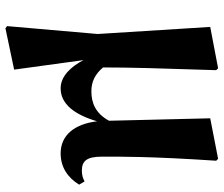

<svg xmlns="http://www.w3.org/2000/svg" viewBox="-78 -524 822 706"><g transform="rotate(90 333.0 -171.0)"><path d="M305 17C363 17 402 -35 426 -117C436 -34 477 17 544 17C595 17 633 -9 659 -51L647 -71C636 -65 624 -61 608 -61C574 -61 556 -76 556 -135C556 -205 555 -313 571 -555L564 -562L415 -533L424 -161C397 -111 358 -96 316 -96C281 -96 253 -109 228 -139C228 -239 231 -341 238 -555L231 -562L79 -533L105 -119L76 214L84 220L236 188L201 -67C226 -19 261 17 305 17Z"/></g></svg>

Font: Noto Serif CJK HK Black
Style: Regular
Weight: 900
Designer: Ryoko NISHIZUKA 西塚涼子 (kana & ideographs); Frank Grießhammer (Latin, Greek & Cyrillic); Wenlong ZHANG 张文龙 (bopomofo); San
Foundry: Adobe
Version: Version 2.001;hotconv 1.1.0;makeotfexe 2.6.0